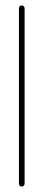

<svg xmlns="http://www.w3.org/2000/svg" viewBox="-20 -680 161 710"><path d="M71 -1V-649C71 -655 66 -660 60 -660C54 -660 50 -655 50 -649V-1C50 5 54 10 60 10C66 10 71 5 71 -1Z"/></svg>

Font: Electronic
Style: Thn
Weight: 100
Version: Version 1.011